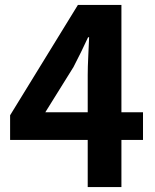

<svg xmlns="http://www.w3.org/2000/svg" viewBox="-20 -761 630 781"><path d="M336.8 0V-455.1Q336.8 -487.4 339 -531.9Q341.3 -576.3 342.5 -609.4H338.3Q324.5 -579.4 309.6 -549Q294.8 -518.7 279 -488.5L164.3 -304.3H561.7V-191.9H21.1V-292.1L296.8 -740.8H473.9V0Z"/></svg>

Font: Noto Sans KR Thin
Style: Regular
Weight: 100
Designer: Ryoko NISHIZUKA 西塚涼子 (kana, bopomofo & ideographs); Paul D. Hunt (Latin, Greek & Cyrillic); Sandoll Communications 산돌커뮤니
Foundry: Adobe
Version: Version 2.004-H2;hotconv 1.0.118;makeotfexe 2.5.65603